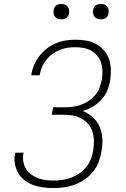

<svg xmlns="http://www.w3.org/2000/svg" viewBox="-20 -944 640 972"><path d="M252 8Q226 8 200 5Q174 2 150.5 -6.5Q127 -15 107 -29.5Q87 -44 74 -65Q61 -86 56 -111.5Q51 -137 56 -163Q56 -165 56.5 -167Q57 -169 57 -171H100Q99 -169 99 -167.5Q99 -166 98 -165Q95 -144 98.5 -124Q102 -104 112.5 -87.5Q123 -71 138.5 -60Q154 -49 172.5 -42Q191 -35 211.5 -32.5Q232 -30 252 -30Q275 -30 297.5 -33.5Q320 -37 341.5 -45Q363 -53 383 -67Q403 -81 418 -100Q433 -119 441 -141Q449 -163 452 -185Q456 -209 455.5 -232.5Q455 -256 448 -277.5Q441 -299 426.5 -316Q412 -333 392.5 -344Q373 -355 350 -359Q327 -363 304 -363H242L249 -401H310Q331 -401 352 -404Q373 -407 393 -414.5Q413 -422 431.5 -435Q450 -448 464 -465.5Q478 -483 485 -503.5Q492 -524 496 -544Q499 -565 498.5 -586.5Q498 -608 491.5 -627Q485 -646 472.5 -661.5Q460 -677 442.5 -687Q425 -697 404.5 -701Q384 -705 362 -705Q342 -705 321.5 -702Q301 -699 281.5 -691Q262 -683 244.5 -670Q227 -657 213.5 -639.5Q200 -622 192 -603Q184 -584 181 -563H138Q142 -589 152 -613Q162 -637 178 -658.5Q194 -680 215.5 -697Q237 -714 262 -724.5Q287 -735 312 -739Q337 -743 362 -743Q390 -743 416.5 -738.5Q443 -734 466 -721.5Q489 -709 506 -689.5Q523 -670 531.5 -646Q540 -622 541 -594.5Q542 -567 538 -539Q534 -513 523.5 -487Q513 -461 494 -440Q475 -419 450.5 -404.5Q426 -390 399 -382Q427 -371 449.5 -350.5Q472 -330 484 -302.5Q496 -275 498 -243Q500 -211 494 -179Q490 -152 480 -125.5Q470 -99 452.5 -76.5Q435 -54 410.5 -37Q386 -20 360 -10Q334 0 306.5 4Q279 8 252 8ZM490 -846Q481 -846 472.5 -849Q464 -852 458.5 -859Q453 -866 451.5 -875.5Q450 -885 452 -895Q453 -901 456 -907Q459 -913 465 -917Q471 -921 477.5 -922.5Q484 -924 490 -924Q500 -924 508.5 -921Q517 -918 522.5 -911Q528 -904 529.5 -894.5Q531 -885 529 -875Q528 -869 524.5 -863Q521 -857 515.5 -853Q510 -849 503.5 -847.5Q497 -846 490 -846ZM290 -846Q281 -846 272.5 -849Q264 -852 258.5 -859Q253 -866 251.5 -875.5Q250 -885 252 -895Q253 -901 256 -907Q259 -913 265 -917Q271 -921 277.5 -922.5Q284 -924 290 -924Q300 -924 308.5 -921Q317 -918 322.5 -911Q328 -904 329.5 -894.5Q331 -885 329 -875Q328 -869 324.5 -863Q321 -857 315.5 -853Q310 -849 303.5 -847.5Q297 -846 290 -846Z"/></svg>

Font: Iosevka Curly XLtExObl
Style: Regular
Weight: 200
Width: 7
Italic angle: -9°
Monospace: yes
Designer: Belleve Invis
Foundry: Belleve Invis
Version: Version 11.0.1; ttfautohint (v1.8.3)